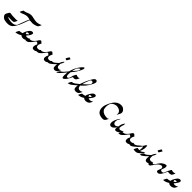

<svg xmlns="http://www.w3.org/2000/svg" viewBox="597 -2458 4419 4419"><g transform="rotate(45 2806.0 -248.5)"><path d="M185.5 14.6Q139.2 14.6 89.1 3.2Q39.1 -8.3 7.3 -57.1Q-4.9 -75.7 -4.9 -93.3Q-4.9 -112.3 4.4 -128.9Q5.4 -135.7 14.6 -148.4L16.6 -152.3Q38.6 -198.7 58.1 -204.6Q64.9 -205.6 71.3 -205.6Q85 -205.6 98.1 -201.2Q123.5 -194.8 184.6 -194.8L233.4 -193.4Q244.1 -192.4 254.4 -192.4Q282.2 -192.4 308.6 -199.7Q307.1 -198.2 300.5 -183.1Q293.9 -168 291 -160.2Q289.1 -155.3 288.1 -154.3L284.2 -146.5Q279.3 -136.7 272.9 -127Q259.8 -106 207 -106Q198.7 -106 189.9 -106.9Q174.3 -107.9 147.9 -107.9H134.3Q113.3 -107.9 92.8 -108.9Q90.3 -109.4 87.4 -109.4L86.4 -109.9Q108.9 -90.8 142.6 -83Q196.3 -70.8 237.8 -70.8Q261.2 -70.8 283.2 -74.7Q330.6 -84 364.3 -122.1Q369.6 -130.4 371.6 -135.7Q403.3 -214.8 432.1 -295.4Q452.6 -355.5 481 -411.1L463.9 -415Q420.4 -425.8 390.6 -425.8Q344.2 -425.8 299.8 -405.3Q273.9 -393.1 248.8 -384.5Q223.6 -376 194.3 -375.5Q194.3 -376.5 196.8 -382.3L210.9 -412.6Q214.4 -419.4 214.8 -420.7Q215.3 -421.9 225.8 -441.2Q236.3 -460.4 244.1 -461.4Q272 -462.4 295.2 -470.2Q318.4 -478 342.3 -488.8Q393.6 -512.7 438.5 -512.7Q460.9 -512.7 483.9 -507.8L514.2 -501Q564 -488.8 576.2 -488.8V-487.8Q600.1 -483.4 625 -483.4Q696.8 -483.4 767.6 -519H768.1Q768.6 -519 768.6 -518.6Q768.6 -514.6 764.2 -504.9L758.8 -493.2Q737.3 -443.4 721.7 -434.6Q659.7 -401.9 589.4 -397.5H584Q553.2 -397.5 523.9 -402.3L517.6 -402.8Q502.9 -402.8 489.7 -397Q475.1 -355 459.5 -314L443.4 -271Q423.3 -211.9 396 -156.2Q394 -153.3 392.6 -149.9Q374.5 -113.8 352.1 -78.1Q303.2 -1.5 232.4 10.7Q209.5 14.6 185.5 14.6Z M460.9 24.4H456.1V23.9Q456.1 20 472.7 -13.2Q480 -28.3 487.3 -40.5Q499 -62 505.9 -62H510.3Q552.2 -62 591.3 -79.6Q596.7 -132.8 645.5 -201.7Q682.6 -259.8 729.5 -259.8Q764.6 -256.8 764.6 -231.4Q764.6 -228.5 761.7 -210.9Q758.8 -193.4 732.9 -154.5Q707 -115.7 684.1 -90.8Q704.6 -81.5 726.6 -81.5Q771.5 -81.5 808.6 -111.8L809.1 -112.3V-111.3Q809.1 -108.9 802.7 -92.8Q785.2 -49.3 762.7 -27.3Q725.1 2 673.3 2Q630.4 2 605 -26.4Q529.3 24.4 460.9 24.4ZM654.8 -114.7Q676.3 -127.4 711.9 -157.2L709.5 -161.1Q699.2 -173.3 683.1 -173.3Q661.1 -173.3 642.1 -161.6V-158.2Q642.1 -134.3 654.8 -114.7Z M1042 14.6Q1030.8 14.6 1013.7 10.7Q996.6 6.8 988.3 -15.6Q983.9 -30.8 983.9 -46.4Q983.9 -83.5 1010.3 -133.8Q1002.9 -139.2 995.1 -147.9Q974.6 -170.4 961.9 -170.4Q956.5 -170.4 951.2 -167Q929.7 -149.9 913.6 -122.6Q883.8 -74.2 835 -32.7Q805.2 -7.8 765.1 -7.8L751.5 -8.3L751 -9.3Q751 -12.2 760.3 -30.8Q791.5 -94.7 801.3 -94.7L814 -94.2Q855 -94.2 890.1 -124.5Q925.3 -154.8 957 -204.6Q984.4 -254.9 1010.7 -255.9Q1026.9 -254.4 1042 -235.8Q1051.3 -224.1 1064.9 -217.8Q1065.4 -217.3 1065.4 -216.3Q1065.4 -211.4 1045.9 -174.3Q1034.7 -152.8 1034.7 -124.5Q1034.7 -96.2 1051.8 -82.5Q1069.3 -71.3 1092.8 -71.3Q1100.1 -71.3 1120.8 -74Q1141.6 -76.7 1159.7 -99.6Q1167 -108.9 1168.9 -108.9Q1169.4 -108.9 1169.4 -107.4Q1169.4 -104.5 1166 -95.7Q1151.4 -63.5 1130.9 -34.7Q1106 2.4 1062.5 12.7Q1052.2 14.6 1042 14.6Z M1401.9 14.6Q1390.6 14.6 1373.5 10.7Q1356.4 6.8 1348.1 -15.6Q1343.8 -30.8 1343.8 -46.4Q1343.8 -83.5 1370.1 -133.8Q1362.8 -139.2 1355 -147.9Q1334.5 -170.4 1321.8 -170.4Q1316.4 -170.4 1311 -167Q1289.6 -149.9 1273.4 -122.6Q1243.7 -74.2 1194.8 -32.7Q1165 -7.8 1125 -7.8L1111.3 -8.3L1110.8 -9.3Q1110.8 -12.2 1120.1 -30.8Q1151.4 -94.7 1161.1 -94.7L1173.8 -94.2Q1214.8 -94.2 1250 -124.5Q1285.2 -154.8 1316.9 -204.6Q1344.2 -254.9 1370.6 -255.9Q1386.7 -254.4 1401.9 -235.8Q1411.1 -224.1 1424.8 -217.8Q1425.3 -217.3 1425.3 -216.3Q1425.3 -211.4 1405.8 -174.3Q1394.5 -152.8 1394.5 -124.5Q1394.5 -96.2 1411.6 -82.5Q1429.2 -71.3 1452.6 -71.3Q1460 -71.3 1480.7 -74Q1501.5 -76.7 1519.5 -99.6Q1526.9 -108.9 1528.8 -108.9Q1529.3 -108.9 1529.3 -107.4Q1529.3 -104.5 1525.9 -95.7Q1511.2 -63.5 1490.7 -34.7Q1465.8 2.4 1422.4 12.7Q1412.1 14.6 1401.9 14.6Z M1709 4.9Q1696.3 4.9 1684.1 0.5Q1663.1 -8.8 1657.5 -26.9Q1651.9 -44.9 1651.9 -76.2Q1651.9 -105.5 1656.2 -133.3Q1575.2 -52.2 1528.8 -24.4Q1504.4 -9.8 1475.6 -9.8Q1475.6 -12.7 1492.2 -47.4L1499 -60.1Q1515.6 -95.7 1525.4 -95.7Q1560.1 -96.2 1588.9 -116.7Q1617.7 -137.2 1642.6 -162.1Q1652.8 -172.4 1670.4 -188Q1686 -231.4 1716.3 -272Q1730 -290 1735.8 -290Q1740.2 -290 1740.2 -279.3Q1740.2 -255.4 1703.6 -194.8Q1702.1 -179.7 1702.1 -143.6Q1702.1 -118.7 1709 -106.4Q1726.1 -81.5 1754.4 -81.5Q1757.8 -81.5 1775.6 -83Q1793.5 -84.5 1817.4 -105.5H1818.4Q1818.8 -105.5 1818.8 -105Q1818.8 -97.2 1804.2 -71.8Q1787.1 -37.6 1770.5 -20Q1753.9 -4.9 1730 2Q1719.2 4.9 1709 4.9ZM1743.2 -349.6H1740.2Q1714.8 -349.6 1702.1 -365.2V-366.7Q1702.1 -375 1722.7 -410.6Q1723.6 -411.6 1727.8 -418.2Q1731.9 -424.8 1737.3 -432.6Q1750 -451.2 1752 -451.2Q1765.1 -435.5 1793 -435.5Q1793.5 -435.5 1793.5 -434.6Q1793.5 -432.1 1789.6 -422.9Q1789.1 -421.9 1789.1 -421.4Q1771.5 -385.3 1753.4 -360.4Q1753.4 -359.4 1749.8 -354.5Q1746.1 -349.6 1743.2 -349.6Z M1776.4 14.6H1775.9Q1775.4 14.6 1775.4 13.7Q1775.4 8.8 1785.6 -11.7L1788.6 -18.6L1793.5 -28.3Q1808.6 -62.5 1822.3 -69.8Q1857.9 -87.4 1885.3 -115.2Q1912.6 -143.1 1937 -174.3L1966.8 -210.4Q1990.7 -314.5 2047.9 -405.3Q2075.7 -453.6 2115.2 -493.7V-494.1Q2126 -504.9 2141.1 -515.6Q2151.4 -522.5 2158.7 -522.5Q2168 -522.5 2168 -502Q2168 -492.2 2164.6 -479.5Q2161.1 -466.8 2151.4 -443.4Q2107.4 -337.4 2005.9 -222.2Q2001.5 -189.9 2001.5 -158.2Q2001.5 -143.6 2002.4 -128.9Q2005.4 -97.2 2024.9 -87.4Q2030.3 -84.5 2036.6 -84.5Q2051.3 -84.5 2068.8 -102.1Q2073.2 -106.4 2075.7 -112.3Q2093.8 -151.4 2098.6 -193.8Q2099.6 -202.6 2121.1 -241.7Q2141.1 -277.8 2147.9 -277.8H2148.4Q2178.7 -261.2 2208 -261.2Q2230 -261.2 2250 -272.9H2251Q2251 -270.5 2248.5 -263.7Q2244.1 -252.4 2240 -244.6Q2235.8 -236.8 2232.9 -229.5Q2215.8 -197.3 2204.1 -188.5Q2180.7 -175.3 2156.2 -175.3Q2140.1 -175.3 2123 -181.2Q2096.7 -120.6 2061.5 -67.4Q2041 -35.6 2011.2 -10.7Q1993.7 4.4 1978.5 4.4Q1963.9 4.4 1956.1 -20Q1951.7 -41.5 1951.7 -63.5Q1951.7 -74.2 1952.6 -85.4L1953.6 -99.6Q1955.1 -134.3 1959 -168.5Q1928.2 -132.3 1908.7 -107.4Q1880.4 -71.3 1848.6 -38.1Q1816.9 -4.9 1776.4 14.6ZM2011.7 -263.7 2068.4 -330.6Q2087.9 -352.1 2105.5 -375.5Q2105.5 -376 2106 -376L2106.9 -378.9L2110.4 -386.7Q2117.7 -405.3 2117.7 -419.9Q2117.7 -434.1 2108.9 -434.1Q2101.6 -434.1 2090.1 -425.8Q2078.6 -417.5 2066.4 -405.3Q2054.2 -393.1 2047.9 -384.3H2048.3Q2048.3 -383.8 2046.9 -381.8Q2045.4 -379.9 2044.9 -378.4L2035.2 -356Q2019.5 -314 2011.7 -263.7Z M2403.8 9.8Q2388.2 9.8 2363.8 1.7Q2339.4 -6.3 2332.5 -50.8Q2331.5 -62 2331.5 -73.2Q2331.5 -99.6 2336.9 -126L2290.5 -85.9Q2257.3 -54.7 2219 -28.1Q2180.7 -1.5 2136.7 2Q2136.7 0.5 2146 -20Q2157.2 -44.4 2168.2 -63.7Q2179.2 -83 2186.5 -84Q2226.1 -87.4 2260.7 -110.8Q2293 -132.8 2333.5 -168.5L2351.1 -183.6L2360.4 -213.4Q2396 -319.3 2450.7 -416L2457.5 -427.7Q2503.4 -515.6 2543 -515.6Q2553.2 -515.6 2564.9 -510.3Q2586.4 -497.6 2586.4 -471.7Q2586.4 -445.3 2566.4 -405.3Q2528.3 -323.2 2471.2 -253.4Q2430.2 -205.6 2381.3 -164.6Q2380.4 -157.2 2380.4 -150.4Q2380.4 -123.5 2394 -101.6Q2415 -75.2 2446.8 -75.2Q2450.2 -75.2 2470.2 -76.9Q2490.2 -78.6 2518.6 -97.2H2519Q2519.5 -97.2 2519.5 -96.7Q2519.5 -94.7 2516.6 -87.4Q2510.7 -72.8 2508.8 -68.8L2501.5 -53.7Q2485.4 -21.5 2472.7 -12.2Q2441.9 9.8 2403.8 9.8ZM2390.1 -217.3Q2441.4 -261.2 2489.3 -308.1Q2513.2 -331.5 2522.5 -346.7Q2523.9 -349.6 2525.6 -352.1Q2527.3 -354.5 2528.3 -356.2Q2529.3 -357.9 2529.8 -358.4V-357.4Q2535.6 -372.1 2535.6 -387.7Q2535.6 -392.6 2534.2 -405Q2532.7 -417.5 2510.7 -425.8Q2502 -428.7 2493.7 -428.7Q2474.6 -428.7 2460.4 -411.6Q2459 -409.7 2443.4 -375Q2408.2 -298.8 2390.1 -217.3Z M2501.5 24.4H2496.6V23.9Q2496.6 20 2513.2 -13.2Q2520.5 -28.3 2527.8 -40.5Q2539.6 -62 2546.4 -62H2550.8Q2592.8 -62 2631.8 -79.6Q2637.2 -132.8 2686 -201.7Q2723.1 -259.8 2770 -259.8Q2805.2 -256.8 2805.2 -231.4Q2805.2 -228.5 2802.2 -210.9Q2799.3 -193.4 2773.4 -154.5Q2747.6 -115.7 2724.6 -90.8Q2745.1 -81.5 2767.1 -81.5Q2812 -81.5 2849.1 -111.8L2849.6 -112.3V-111.3Q2849.6 -108.9 2843.3 -92.8Q2825.7 -49.3 2803.2 -27.3Q2765.6 2 2713.9 2Q2670.9 2 2645.5 -26.4Q2569.8 24.4 2501.5 24.4ZM2695.3 -114.7Q2716.8 -127.4 2752.4 -157.2L2750 -161.1Q2739.7 -173.3 2723.6 -173.3Q2701.7 -173.3 2682.6 -161.6V-158.2Q2682.6 -134.3 2695.3 -114.7Z M3285.2 16.1Q3252.4 16.1 3223.1 9.3Q3153.3 -3.9 3120.1 -51.8Q3091.3 -98.1 3091.3 -151.9Q3091.3 -157.7 3093 -190.9Q3094.7 -224.1 3117.2 -277.8Q3135.3 -324.7 3162.1 -372.3Q3189 -419.9 3227.3 -456.1Q3265.6 -492.2 3317.4 -505.9Q3340.8 -511.7 3363.8 -511.7Q3378.9 -511.7 3405 -507.3Q3431.2 -502.9 3461.4 -475.6Q3500 -439.9 3500 -398.4Q3500 -359.4 3459.5 -298.3L3455.6 -293.5Q3445.8 -280.3 3443.4 -280.3Q3442.9 -280.3 3442.9 -280.8Q3442.9 -282.2 3444.3 -286.6Q3450.7 -304.7 3450.7 -320.8Q3450.7 -345.7 3430.4 -372.3Q3410.2 -398.9 3366.7 -414.1Q3335.4 -425.3 3307.1 -425.3Q3295.4 -425.3 3284.2 -423.3Q3214.8 -410.2 3168 -357.4L3167.5 -356.9Q3142.6 -294.9 3142.6 -240.2Q3142.6 -216.8 3149.2 -180.4Q3155.8 -144 3194.8 -110.8Q3235.8 -81.1 3286.1 -74.7H3287.6Q3309.1 -70.8 3333.5 -70.8H3351.6Q3366.7 -70.8 3385.3 -87.4L3387.2 -88.4Q3388.2 -88.4 3388.2 -87.9L3386.2 -81.1Q3379.9 -64.9 3370.6 -49.3Q3358.4 -23.4 3339.8 -2.9Q3317.9 16.1 3285.2 16.1Z M3544.4 4.9Q3523.9 4.9 3508.8 -8.3Q3486.8 -27.3 3486.8 -71.8Q3486.8 -86.4 3489.7 -101.1Q3501 -158.2 3527.3 -202.6Q3553.7 -255.4 3580.1 -277.8H3580.6Q3580.6 -273.4 3574.2 -258.8L3567.9 -244.6Q3556.2 -221.2 3544.9 -204.6Q3536.1 -172.9 3536.1 -146.5Q3536.1 -113.8 3557.6 -94.7Q3573.2 -81.1 3595.2 -81.1L3602.1 -81.5Q3641.1 -88.9 3667.5 -120.1Q3670.9 -159.7 3684.1 -197.8Q3698.2 -233.9 3713.4 -252Q3715.8 -254.9 3719 -259.3Q3722.2 -263.7 3725.6 -267.6Q3732.4 -276.4 3732.4 -276.9Q3733.4 -267.6 3733.4 -258.3Q3733.4 -219.7 3715.3 -182.1Q3712.9 -163.1 3710.4 -154.8Q3706.1 -135.7 3706.1 -122.1Q3706.1 -108.9 3714.8 -100.6Q3729.5 -88.9 3747.6 -88.9Q3750.5 -88.9 3763.2 -90.6Q3775.9 -92.3 3796.9 -103.8Q3817.9 -115.2 3832 -127.4H3832.5Q3832.5 -123 3826.2 -108.4L3819.8 -94.2L3815.4 -85.9Q3804.2 -61 3786.1 -43Q3773.9 -32.2 3749 -18.6Q3716.8 -1 3691.9 -1Q3671.4 -1 3661.1 -18.6Q3656.2 -29.8 3656.2 -42Q3656.2 -56.6 3660.6 -76.2L3663.1 -88.9Q3607.9 4.9 3544.4 4.9Z M4066.9 14.6Q4055.7 14.6 4038.6 10.7Q4021.5 6.8 4013.2 -15.6Q4008.8 -30.8 4008.8 -46.4Q4008.8 -83.5 4035.2 -133.8Q4027.8 -139.2 4020 -147.9Q3999.5 -170.4 3986.8 -170.4Q3981.4 -170.4 3976.1 -167Q3954.6 -149.9 3938.5 -122.6Q3908.7 -74.2 3859.9 -32.7Q3830.1 -7.8 3790 -7.8L3776.4 -8.3L3775.9 -9.3Q3775.9 -12.2 3785.2 -30.8Q3816.4 -94.7 3826.2 -94.7L3838.9 -94.2Q3879.9 -94.2 3915 -124.5Q3950.2 -154.8 3981.9 -204.6Q4009.3 -254.9 4035.6 -255.9Q4051.8 -254.4 4066.9 -235.8Q4076.2 -224.1 4089.8 -217.8Q4090.3 -217.3 4090.3 -216.3Q4090.3 -211.4 4070.8 -174.3Q4059.6 -152.8 4059.6 -124.5Q4059.6 -96.2 4076.7 -82.5Q4094.2 -71.3 4117.7 -71.3Q4125 -71.3 4145.8 -74Q4166.5 -76.7 4184.6 -99.6Q4191.9 -108.9 4193.8 -108.9Q4194.3 -108.9 4194.3 -107.4Q4194.3 -104.5 4190.9 -95.7Q4176.3 -63.5 4155.8 -34.7Q4130.9 2.4 4087.4 12.7Q4077.1 14.6 4066.9 14.6Z M4349.1 14.6Q4339.8 14.6 4330.6 13.2H4325.7Q4305.2 13.2 4284.2 5.9Q4284.2 2.9 4304 -38.8Q4323.7 -80.6 4334 -80.6L4351.1 -77.6Q4367.2 -74.2 4383.8 -72.3Q4389.2 -72.8 4395 -74.2Q4401.9 -109.4 4401.9 -140.1Q4401.9 -158.7 4399.4 -177.2Q4398.9 -177.2 4398.9 -179Q4398.9 -180.7 4397.9 -184.6Q4397 -188.5 4395.8 -190.2Q4394.5 -191.9 4393.1 -191.9Q4392.1 -191.9 4390.1 -190.4Q4392.6 -197.3 4392.6 -198.2V-198.7Q4392.1 -198.7 4381.8 -180.7Q4352.1 -133.3 4311.5 -97.2Q4282.7 -71.8 4252.4 -47.9Q4251.5 -47.4 4251 -46.4Q4197.3 -0.5 4159.2 -0.5Q4147.9 -0.5 4135.7 -3.9Q4135.7 -9.3 4155.8 -48.8Q4176.3 -90.3 4185.1 -90.3H4185.5Q4197.8 -86.9 4209.5 -86.9Q4252.9 -86.9 4312.5 -144.5Q4331.5 -160.6 4344.7 -170.4Q4372.1 -188 4388.2 -210.9Q4402.8 -237.3 4414.8 -253.9Q4426.8 -270.5 4445.3 -279.8Q4453.1 -250.5 4453.1 -219.2Q4453.1 -205.6 4449.7 -175.3Q4445.3 -134.3 4416.5 -71.8Q4449.7 -75.2 4496.6 -116.7Q4522 -138.2 4523.9 -138.2V-137.7Q4523.9 -134.8 4517.6 -119.1L4511.2 -105L4506.3 -95.2Q4490.7 -64 4477.5 -54Q4464.4 -43.9 4452.1 -32.7Q4426.8 -8.8 4396 5.9Q4372.6 14.6 4349.1 14.6Z M4705.6 4.9Q4692.9 4.9 4680.7 0.5Q4659.7 -8.8 4654.1 -26.9Q4648.4 -44.9 4648.4 -76.2Q4648.4 -105.5 4652.8 -133.3Q4571.8 -52.2 4525.4 -24.4Q4501 -9.8 4472.2 -9.8Q4472.2 -12.7 4488.8 -47.4L4495.6 -60.1Q4512.2 -95.7 4522 -95.7Q4556.6 -96.2 4585.4 -116.7Q4614.3 -137.2 4639.2 -162.1Q4649.4 -172.4 4667 -188Q4682.6 -231.4 4712.9 -272Q4726.6 -290 4732.4 -290Q4736.8 -290 4736.8 -279.3Q4736.8 -255.4 4700.2 -194.8Q4698.7 -179.7 4698.7 -143.6Q4698.7 -118.7 4705.6 -106.4Q4722.7 -81.5 4751 -81.5Q4754.4 -81.5 4772.2 -83Q4790 -84.5 4814 -105.5H4814.9Q4815.4 -105.5 4815.4 -105Q4815.4 -97.2 4800.8 -71.8Q4783.7 -37.6 4767.1 -20Q4750.5 -4.9 4726.6 2Q4715.8 4.9 4705.6 4.9ZM4739.7 -349.6H4736.8Q4711.4 -349.6 4698.7 -365.2V-366.7Q4698.7 -375 4719.2 -410.6Q4720.2 -411.6 4724.4 -418.2Q4728.5 -424.8 4733.9 -432.6Q4746.6 -451.2 4748.5 -451.2Q4761.7 -435.5 4789.6 -435.5Q4790 -435.5 4790 -434.6Q4790 -432.1 4786.1 -422.9Q4785.6 -421.9 4785.6 -421.4Q4768.1 -385.3 4750 -360.4Q4750 -359.4 4746.3 -354.5Q4742.7 -349.6 4739.7 -349.6Z M4791 14.6Q4777.8 14.6 4760.3 -1Q4757.3 -2.4 4757.3 -5.4Q4757.3 -15.1 4778.8 -48.8Q4804.2 -88.4 4808.1 -88.4L4810.5 -86.9Q4829.1 -70.8 4840.8 -70.8Q4847.2 -70.8 4853 -74.7Q4875.5 -95.2 4891.1 -121.6Q4926.8 -177.2 4957 -210.9Q4974.1 -228 5007.8 -247.8Q5041.5 -267.6 5069.8 -267.6Q5070.8 -267.6 5085.4 -267.1Q5100.1 -266.6 5100.6 -221.7Q5097.7 -188.5 5083.5 -161.1Q5069.8 -130.9 5069.8 -117.2Q5069.8 -100.6 5083.3 -93.5Q5096.7 -86.4 5112.8 -86.4Q5141.1 -86.4 5158.7 -104L5168 -125.5Q5194.8 -201.2 5220.7 -246.6Q5238.3 -277.8 5245.6 -277.8Q5274.9 -268.1 5299.8 -268.1Q5301.8 -268.1 5316.7 -268.6Q5331.5 -269 5362.8 -279.8Q5362.3 -274.9 5338.4 -226.6Q5324.2 -198.2 5313 -193.8Q5281.2 -181.6 5250.5 -181.6Q5229.5 -181.6 5209 -187.5Q5134.3 -0.5 5064.9 -0.5Q5026.9 -2.4 5021.5 -22.5Q5020 -27.8 5020 -34.2Q5020 -52.2 5034.2 -82Q5045.4 -104.5 5050.8 -129.9Q5052.2 -136.2 5052.2 -142.1Q5052.2 -159.7 5039.1 -172.4Q5025.4 -183.1 5009.3 -183.1Q4986.8 -183.1 4958.5 -164.6Q4907.2 -131.3 4869.6 -68.4Q4854.5 -45.4 4837.9 -23.4Q4835 -20.5 4832.5 -16.6Q4825.7 -7.3 4817.9 1Q4805.2 14.6 4791 14.6Z M5269 24.4H5264.2V23.9Q5264.2 20 5280.8 -13.2Q5288.1 -28.3 5295.4 -40.5Q5307.1 -62 5314 -62H5318.4Q5360.4 -62 5399.4 -79.6Q5404.8 -132.8 5453.6 -201.7Q5490.7 -259.8 5537.6 -259.8Q5572.8 -256.8 5572.8 -231.4Q5572.8 -228.5 5569.8 -210.9Q5566.9 -193.4 5541 -154.5Q5515.1 -115.7 5492.2 -90.8Q5512.7 -81.5 5534.7 -81.5Q5579.6 -81.5 5616.7 -111.8L5617.2 -112.3V-111.3Q5617.2 -108.9 5610.8 -92.8Q5593.3 -49.3 5570.8 -27.3Q5533.2 2 5481.4 2Q5438.5 2 5413.1 -26.4Q5337.4 24.4 5269 24.4ZM5462.9 -114.7Q5484.4 -127.4 5520 -157.2L5517.6 -161.1Q5507.3 -173.3 5491.2 -173.3Q5469.2 -173.3 5450.2 -161.6V-158.2Q5450.2 -134.3 5462.9 -114.7Z"/></g></svg>

Font: Terrible Cursive
Style: Regular
Weight: 400
Designer: GGBotNet
Foundry: GGBotNet
Version: 1.00